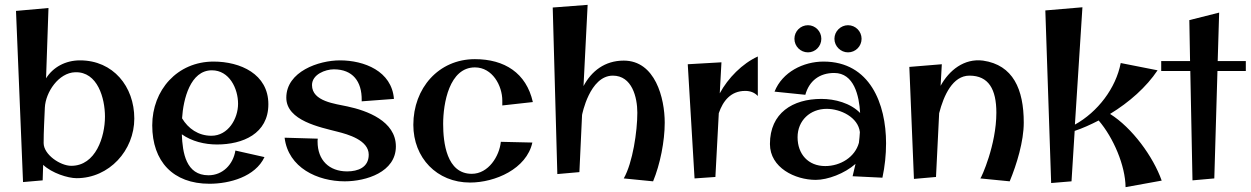

<svg xmlns="http://www.w3.org/2000/svg" viewBox="-20 -733 5159 792"><path d="M413 -252C413 -169 375 -49 274 -49C229 -49 160 -95 160 -143C160 -191 163 -241 165 -289C168 -353 222 -433 290 -435C383 -438 413 -327 413 -252ZM46 -688 75 18 156 11 158 -53C194 -19 260 2 296 2C431 2 534 -113 534 -244C534 -376 447 -484 310 -484C250 -484 199 -456 170 -410L180 -700Z M875 -137C981 -137 1087 -181 1087 -303C1087 -428 971 -479 861 -479C711 -479 608 -361 608 -216C608 -67 694 25 844 25C927 25 1033 -4 1071 -85L951 -112C942 -55 899 -10 840 -10C747 -10 733 -103 730 -179C771 -150 824 -137 875 -137ZM854 -443C926 -443 962 -368 962 -305C962 -243 921 -173 852 -173C798 -173 756 -203 731 -245C736 -324 765 -443 854 -443Z M1402 15C1490 15 1613 -23 1613 -129C1613 -234 1493 -277 1413 -294C1364 -305 1267 -314 1267 -382C1267 -426 1322 -447 1357 -447C1435 -447 1473 -397 1472 -320V-315L1605 -325C1596 -440 1482 -484 1382 -484C1295 -484 1161 -438 1161 -330C1161 -235 1302 -208 1371 -190C1415 -179 1501 -155 1501 -95C1501 -42 1456 -26 1412 -26C1338 -26 1290 -72 1290 -149C1290 -153 1290 -157 1291 -161L1154 -165C1169 -41 1290 15 1402 15Z M2178 -312C2151 -432 2061 -489 1939 -489C1789 -489 1685 -369 1685 -218C1685 -82 1782 20 1919 20C2022 20 2152 -36 2176 -145L2046 -148C2040 -89 1995 -16 1926 -16C1822 -16 1808 -145 1808 -222C1808 -306 1833 -455 1939 -455C2011 -455 2052 -380 2052 -318C2052 -311 2052 -305 2052 -298L2178 -312Z M2260 -702 2279 -15 2370 -23 2381 -259C2381 -259 2412 -421 2508 -421C2587 -421 2609 -332 2609 -268C2609 -191 2590 -62 2553 3L2674 15C2703 -55 2722 -150 2722 -227C2722 -328 2683 -483 2553 -483C2475 -483 2420 -440 2387 -378L2404 -713Z M2817 -468 2845 3 2931 -3 2945 -266C2962 -316 2994 -358 3054 -358C3074 -358 3092 -352 3106 -337V-500C3042 -471 2983 -411 2949 -348L2956 -476Z M3620 0C3630 -47 3635 -94 3635 -142C3635 -304 3569 -479 3377 -479C3294 -479 3207 -436 3175 -355L3302 -342C3318 -400 3361 -432 3421 -432C3503 -432 3524 -338 3528 -267C3488 -308 3424 -325 3368 -325C3250 -325 3156 -267 3156 -139C3156 -41 3260 9 3345 9C3394 9 3464 -17 3509 -57L3497 -6ZM3523 -144C3507 -85 3447 -48 3384 -48C3314 -48 3270 -97 3270 -167C3270 -236 3322 -284 3390 -284C3448 -284 3520 -249 3527 -188C3526 -173 3525 -159 3523 -144ZM3534 -573C3534 -604 3509 -629 3478 -629C3448 -629 3422 -604 3422 -573C3422 -542 3448 -517 3478 -517C3509 -517 3534 -542 3534 -573ZM3368 -573C3368 -604 3343 -629 3313 -629C3282 -629 3257 -604 3257 -573C3257 -542 3282 -517 3313 -517C3343 -517 3368 -542 3368 -573Z M3731 -457 3750 5 3841 -3 3854 -266C3873 -340 3910 -421 3979 -421C4058 -421 4090 -365 4090 -268C4090 -135 4028 0 4024 3L4145 15C4174 -55 4203 -150 4203 -227C4203 -365 4159 -465 4035 -483C3957 -493 3895 -443 3860 -379L3865 -468Z M4292 -690 4316 22 4400 15 4413 -193C4446 -204 4479 -219 4512 -236C4573 -165 4622 -50 4623 39L4772 12C4737 -87 4650 -206 4559 -263C4638 -311 4709 -374 4755 -443L4603 -473C4583 -369 4508 -271 4414 -219L4445 -703Z M4886 -650 4889 -481H4770V-440H4890L4899 11L4989 3L5002 -440H5119V-481H5003L5009 -681Z"/></svg>

Font: Original Surfer
Style: Regular
Weight: 400
Designer: Astigmatic (AOETI)
Foundry: Astigmatic (AOETI)
Version: Version 1.001